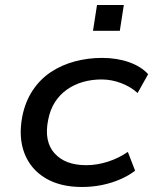

<svg xmlns="http://www.w3.org/2000/svg" viewBox="-20 -737 613 766"><path d="M307 9Q220 9 161 -26.5Q102 -62 77.5 -125.5Q53 -189 69 -273Q81 -332 110.5 -376.5Q140 -421 183 -449.5Q226 -478 278.5 -492Q331 -506 387 -506Q446 -506 494.5 -489Q543 -472 571 -441L529 -366Q501 -391 463 -405.5Q425 -420 385 -420Q346 -420 311 -410Q276 -400 247.5 -380Q219 -360 199.5 -330Q180 -300 172 -258Q155 -173 197.5 -125.5Q240 -78 324 -78Q367 -78 410.5 -92Q454 -106 490 -131L519 -56Q493 -36 459.5 -21.5Q426 -7 387.5 1Q349 9 307 9ZM351 -614 367 -717H474L458 -614Z"/></svg>

Font: Nunito Sans 7pt SemiExpanded Medium
Style: Italic
Weight: 500
Width: 6
Italic angle: -9°
Designer: Vernon Adams
Foundry: Vernon Adams
Version: Version 3.101;gftools[0.9.27]